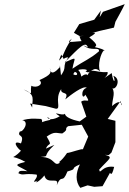

<svg xmlns="http://www.w3.org/2000/svg" viewBox="-20 -875 621 925"><path d="M504 -128 517 -140 536 -190V-293L499 -302L561 -388C568 -332 579 -418 520 -364C521 -405 541 -431 513 -461C528 -420 573 -492 526 -510C538 -486 529 -462 518 -523C448 -476 506 -508 498 -528C433 -522 415 -561 396 -495C412 -514 397 -527 372 -506C357 -574 312 -534 274 -510C268 -564 269 -567 268 -551C223 -501 222 -539 220 -547C227 -525 229 -516 170 -489C193 -468 155 -448 131 -462C123 -424 146 -415 94 -444C154 -420 134 -392 135 -357L125 -376L200 -364L250 -351C277 -351 241 -397 275 -446C270 -415 317 -440 294 -396C320 -417 382 -465 398 -452C365 -443 376 -388 391 -419C423 -369 393 -403 371 -385L396 -313L364 -290C321 -299 293 -313 293 -327C281 -314 221 -345 268 -315C206 -277 194 -332 224 -298C139 -280 198 -273 179 -302C134 -304 126 -305 87 -296C124 -290 91 -237 76 -242C59 -212 101 -233 81 -184C33 -202 65 -158 81 -149C33 -95 24 -139 102 -95C35 -78 66 -79 112 -50C55 -58 79 -40 66 -42C95 -26 88 -42 156 -34C168 -19 120 14 161 -5C140 14 172 -1 194 -30C205 20 270 -29 253 18C279 -42 279 16 305 -49C360 -64 310 -60 365 -83C344 -41 343 0 367 30L402 18L434 25L474 22L508 -39C511 -54 515 -9 530 -71C470 -80 462 -29 458 -58C508 -113 528 -118 486 -129ZM201 -159C215 -193 235 -165 205 -217C244 -244 250 -233 280 -232C314 -254 287 -252 308 -267L374 -274L405 -217L379 -155C379 -162 321 -139 303 -138C272 -91 255 -94 270 -92C237 -68 248 -118 176 -119C226 -124 177 -117 242 -177ZM466 -824 434 -780 362 -759 336 -717 366 -700C398 -709 428 -717 460 -726L529 -742L536 -770C551 -798 567 -825 581 -855L476 -818L460 -792ZM275 -612C297 -576 276 -597 309 -599C274 -546 309 -557 268 -504C356 -565 369 -497 333 -517C345 -553 422 -541 392 -532C417 -510 427 -565 462 -531C449 -562 466 -619 480 -632C483 -626 496 -635 437 -648C441 -655 459 -654 410 -695C466 -727 429 -721 362 -698C404 -734 340 -730 373 -677C295 -670 308 -671 326 -689C280 -620 288 -601 264 -583ZM381 -657C421 -624 459 -653 457 -628C413 -590 388 -584 329 -544C338 -599 359 -604 291 -574C362 -646 393 -680 403 -647Z"/></svg>

Font: Asimov Aggro
Style: It
Weight: 500
Designer: Google
Version: Version 2.000980; 2014